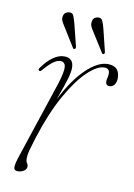

<svg xmlns="http://www.w3.org/2000/svg" viewBox="-73 -641 486 697"><g transform="rotate(10 170.0 -292.5)"><path d="M54.5 -365.5Q50 -368.5 54.5 -375.5Q73.5 -402.5 94.5 -417.5Q115.5 -432.5 135.5 -432.5Q170.5 -432.5 170.5 -396Q170.5 -381.5 163.8 -357.5Q157 -333.5 135.5 -274.5Q174 -350.5 217 -391.5Q260 -432.5 296 -432.5Q340.5 -432.5 340.5 -388Q340.5 -373 333.5 -363.8Q326.5 -354.5 316 -354.5Q301.5 -354.5 301.5 -369Q301.5 -377 303.5 -383.5Q305.5 -390 305.5 -399Q305.5 -418 286.5 -418Q260 -418 224.5 -384.2Q189 -350.5 152 -284.8Q115 -219 84.5 -123.5Q74 -90 69.8 -74Q65.5 -58 65.5 -46Q65.5 -32.5 69.5 -27.5Q73.5 -22.5 73.5 -15Q73.5 -5.5 63.8 1Q54 7.5 41 7.5Q27.5 7.5 27 -4.5Q26.5 -16.5 37 -48L130.5 -329.5Q146 -377.5 143.8 -395.5Q141.5 -413.5 125 -413.5Q114 -413.5 100 -404Q86 -394.5 64.5 -369.5Q58.5 -362.5 54.5 -365.5ZM150.5 -557.5 171 -475.5Q173 -469.5 168.5 -466Q164 -463 161 -468.5L116 -541Q110.5 -549.5 106.8 -557.2Q103 -565 104.5 -574Q107.5 -591.5 126 -593Q137.5 -594 141.8 -584Q146 -574 150.5 -557.5ZM257.5 -557.5 277.5 -476Q279.5 -469 276 -466Q270.5 -463.5 268 -468.5L222.5 -541Q217 -549 213.5 -557Q210 -565 212 -574Q214 -591.5 232.5 -593Q244 -594 248.5 -584.2Q253 -574.5 257.5 -557.5Z"/></g></svg>

Font: Fraunces 144pt Soft Thin
Style: Italic
Weight: 100
Italic angle: -16°
Version: Version 1.000;[0bf87f6ff]